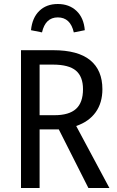

<svg xmlns="http://www.w3.org/2000/svg" viewBox="-20 -940 585 960"><path d="M422 0 274 -293H268H178V0H85V-689H246Q370 -689 431 -639Q492 -589 492 -494Q492 -426 458.5 -379Q425 -332 361 -310L527 0ZM395 -494Q395 -557 359.5 -587Q324 -617 244 -617H178V-364H253Q325 -364 360 -395.5Q395 -427 395 -494ZM404 -789 349 -778Q332 -853 269 -853Q207 -853 190 -778L135 -789Q141 -851 176.5 -885.5Q212 -920 269 -920Q326 -920 362.5 -885.5Q399 -851 404 -789Z"/></svg>

Font: Fira Sans Condensed
Style: Regular
Weight: 400
Width: 3
Designer: bBox Type GmbH & Carrois Corporate GbR & Edenspiekermann AG
Foundry: bBox Type GmbH & Carrois Corporate GbR & Edenspiekermann AG
Version: Version 4.301